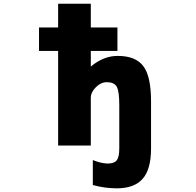

<svg xmlns="http://www.w3.org/2000/svg" viewBox="-20 -772 1040 1021"><path d="M187.5 -501V-626H289.1V-752H462.9V-626H604.5V-501H462.9V-418Q531.2 -475.6 607.4 -474.6Q700.2 -474.6 741.7 -420.9Q783.2 -367.2 783.2 -232.4V17.6Q783.2 128.9 738.3 179.2Q693.4 229.5 601.6 229.5Q537.1 229.5 473.6 211.9V79.1Q516.6 96.7 551.8 97.7Q586.9 97.7 600.6 80.6Q614.3 63.5 614.3 17.6V-211.9Q614.3 -289.1 600.1 -312Q585.9 -335 547.9 -335Q516.6 -335 489.7 -308.1Q462.9 -281.2 462.9 -252V2H289.1V-501Z"/></svg>

Font: Gen Shin Gothic Monospace Heavy
Style: Bold
Weight: 800
Designer: [Source Han Sans]
Ryoko NISHIZUKA  (kana & ideographs); Paul D. Hunt (Latin, Greek & Cyrillic); Wenlong ZHANG  (bopomofo
Version: Version 1.002.20150607